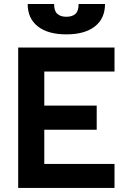

<svg xmlns="http://www.w3.org/2000/svg" viewBox="-20 -928 626 948"><path d="M69.8 0V-693.4H545.4V-574.7H198.7V-406.7H457.5V-287.6H198.7V-118.7H545.4V0ZM307.6 -758.3Q216.8 -758.3 166.7 -797.6Q116.7 -836.9 116.7 -908.2H247.1Q247.1 -873.5 263.2 -859.4Q279.3 -845.2 307.6 -845.2Q336.4 -845.2 352.3 -859.4Q368.2 -873.5 368.2 -908.2H498.5Q498.5 -836.9 448.5 -797.6Q398.4 -758.3 307.6 -758.3Z"/></svg>

Font: Cascadia Mono PL
Style: Bold
Weight: 700
Monospace: yes
Designer: Aaron Bell
Foundry: Saja Typeworks
Version: Version 2404.023; ttfautohint (v1.8.4)